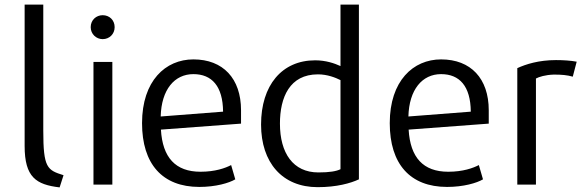

<svg xmlns="http://www.w3.org/2000/svg" viewBox="-20 -800 2525 834"><path d="M256 -39 239 14C137 2 87 -30 87 -166V-780H168V-232C168 -71 185 -61 256 -39Z M478 -682C478 -652 455 -630 426 -630C398 -630 374 -652 374 -682C374 -713 398 -734 426 -734C455 -734 478 -713 478 -682ZM468 2H386V-531H468Z M1027 -263 679 -237C686 -116 742 -54 851 -54C915 -54 959 -70 984 -83L1002 -21C975 -5 917 12 846 12C685 12 597 -88 597 -265C597 -449 699 -542 820 -542C949 -542 1027 -459 1027 -321ZM949 -315C948 -426 900 -478 820 -478C738 -478 681 -411 678 -294Z M1539 -21C1503 -4 1442 13 1360 13C1206 13 1114 -94 1114 -259C1114 -429 1204 -538 1349 -538C1395 -538 1433 -525 1459 -513V-780H1539ZM1459 -65V-452C1437 -463 1402 -477 1361 -477C1238 -477 1196 -377 1196 -263C1196 -135 1253 -51 1363 -51C1411 -51 1441 -56 1459 -65Z M2103 -263 1755 -237C1762 -116 1818 -54 1927 -54C1991 -54 2035 -70 2060 -83L2078 -21C2051 -5 1993 12 1922 12C1761 12 1673 -88 1673 -265C1673 -449 1775 -542 1896 -542C2025 -542 2103 -459 2103 -321ZM2025 -315C2024 -426 1976 -478 1896 -478C1814 -478 1757 -411 1754 -294Z M2485 -532 2468 -467C2443 -474 2420 -476 2386 -476C2349 -475 2321 -466 2308 -459V2H2227V-504C2264 -521 2320 -539 2395 -539C2426 -539 2459 -537 2485 -532Z"/></svg>

Font: Repo Regular
Style: Regular
Weight: 400
Designer: Stefan Peev
Foundry: Context Ltd
Version: Version 1.502